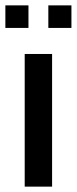

<svg xmlns="http://www.w3.org/2000/svg" viewBox="-40 -695 286 715"><path d="M52 -494H154V0H52ZM-20 -675H66V-591H-20ZM140 -675H226V-591H140Z"/></svg>

Font: Cabin Condensed Medium
Style: Regular
Weight: 500
Width: 3
Version: Version 2.001